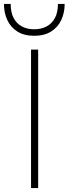

<svg xmlns="http://www.w3.org/2000/svg" viewBox="-47 -951 347 971"><path d="M110 0V-700H146V0ZM126 -770Q74.5 -770 40.5 -791.8Q6.5 -813.5 -10.2 -850Q-27 -886.5 -27 -931H7Q7 -888 22.2 -859.5Q37.5 -831 64.2 -817Q91 -803 126 -803Q161 -803 188 -817Q215 -831 230.5 -859.5Q246 -888 246 -931H280Q280 -886.5 263 -850Q246 -813.5 211.8 -791.8Q177.5 -770 126 -770Z"/></svg>

Font: Overpass Thin
Style: Regular
Weight: 250
Designer: Delve Withrington, Dave Bailey, Thomas Jockin
Foundry: Delve Fonts LLC
Version: Version 4.000